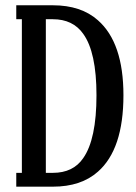

<svg xmlns="http://www.w3.org/2000/svg" viewBox="-20 -700 510 720"><path d="M347.2 -624Q442.9 -540 442.9 -342.8Q442.9 -140.1 347.2 -56.2Q284.2 0 178.2 0H41V-51.8H62V-627.9H41V-680.2H178.2Q284.2 -680.2 347.2 -624ZM292 -106.9Q341.8 -177.7 341.8 -342.8Q341.8 -504.4 292 -573.2Q253.4 -627.9 178.2 -627.9H151.9V-51.8H178.2Q254.4 -51.8 292 -106.9Z"/></svg>

Font: Margherita Semibold
Style: Regular
Weight: 600
Designer: James Puckett
Foundry: Dunwich Type Founders
Version: Version 1.008;hotconv 1.0.109;makeotfexe 2.5.65596